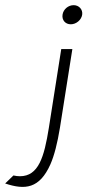

<svg xmlns="http://www.w3.org/2000/svg" viewBox="-109 -641 338 743"><path d="M-89 69C-12 95 44 89 86 -5C101 -39 113 -86 123 -147L171 -451H128L80 -146C62 -33 40 41 -32 41C-40 41 -48 40 -57 38ZM133 -584C130 -563 144 -547 165 -547C186 -547 206 -564 209 -584C212 -604 197 -621 176 -621C155 -621 136 -605 133 -584Z"/></svg>

Font: Charger Sport
Style: HLExtObl
Weight: 100
Designer: Jasper
Foundry: Cannot Into Space Fonts
Version: Version 1.1